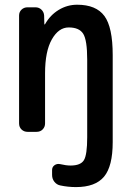

<svg xmlns="http://www.w3.org/2000/svg" viewBox="-20 -550 540 801"><path d="M94.7 0Q80.1 0 69.8 -9.8Q59.6 -19.5 59.6 -35.2V-485.4Q59.6 -500 69.8 -509.8Q80.1 -519.5 94.7 -519.5H127.9Q142.6 -519.5 152.8 -509.8Q163.1 -500 164.1 -485.4L165 -448.2H166Q168 -448.2 168 -449.2Q189.5 -487.3 225.1 -508.8Q260.7 -530.3 301.8 -530.3Q380.9 -530.3 415.5 -483.4Q450.2 -436.5 450.2 -320.3V43Q450.2 143.6 414.1 187Q377.9 230.5 296.9 230.5Q263.7 230.5 231.4 223.6Q216.8 220.7 207 208.5Q197.3 196.3 197.3 179.7V159.2Q197.3 146.5 207.5 139.2Q217.8 131.8 231.4 134.8Q255.9 140.6 274.4 140.6Q316.4 140.6 330.1 118.2Q343.8 95.7 343.8 22.5V-300.8Q343.8 -382.8 327.1 -409.2Q310.5 -435.5 266.6 -435.5Q224.6 -435.5 196.3 -385.7Q168 -335.9 168 -244.1V-35.2Q168 -20.5 158.2 -10.3Q148.4 0 132.8 0Z"/></svg>

Font: Rounded-L Mgen+ 1m medium
Style: Regular
Weight: 500
Designer: [Source Han Sans]
Ryoko NISHIZUKA  (kana & ideographs); Paul D. Hunt (Latin, Greek & Cyrillic); Wenlong ZHANG  (bopomofo
Version: Version 1.059.20150602